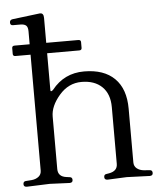

<svg xmlns="http://www.w3.org/2000/svg" viewBox="-55 -848 749 900"><g transform="rotate(-5 319.0 -398.0)"><path d="M168 -800Q184 -800 184 -777V-660H335Q347 -660 347 -649V-622Q347 -611 335 -611H184V-437Q184 -432 187.5 -432Q191 -432 197 -438Q255 -511 348.5 -511Q442 -511 492 -461.5Q542 -412 542 -319V-66Q542 -48 555 -37.5Q568 -27 588 -25L616 -23Q628 -22 628 -9Q628 4 613 4L505 0L415 4Q400 4 400 -9Q400 -22 412 -23L424 -25Q464 -32 464 -66V-333Q464 -395 429 -429Q394 -463 332.5 -463Q271 -463 227.5 -412.5Q184 -362 184 -313V-66Q184 -30 224 -25L239 -23Q251 -22 251 -9Q251 4 236 4L143 0L35 4Q20 4 20 -9Q20 -22 32 -23L60 -25Q80 -27 93 -37.5Q106 -48 106 -66V-611H35Q23 -611 23 -622V-649Q23 -660 35 -660H106V-721Q106 -741 97.5 -748.5Q89 -756 70 -756H36Q23 -756 23 -769Q23 -782 36 -784L166 -800Q167 -800 168 -800Z"/></g></svg>

Font: Lustria
Style: Regular
Weight: 400
Designer: Matthew Desmond
Foundry: Matthew Desmond
Version: Version 001.001; ttfautohint (v1.6)